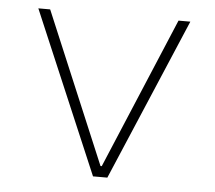

<svg xmlns="http://www.w3.org/2000/svg" viewBox="-43 -567 686 614"><g transform="rotate(5 300.0 -260.0)"><path d="M277 0 56 -520H94L298 -35H302L506 -520H544L323 0Z"/></g></svg>

Font: M PLUS Code Latin Expanded ExtraLight
Style: Regular
Weight: 250
Width: 7
Designer: Coji Morishita
Foundry: UNDERFOREST DESIGN
Version: Version 1.002; ttfautohint (v1.8.3)